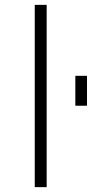

<svg xmlns="http://www.w3.org/2000/svg" viewBox="-20 -770 446 790"><path d="M290 -335V-458H338V-335ZM123 0V-750H172V0Z"/></svg>

Font: Mplus 1p Light
Style: Regular
Weight: 300
Version: Version 1.061